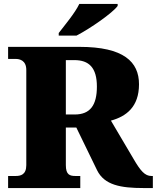

<svg xmlns="http://www.w3.org/2000/svg" viewBox="-20 -951 793 971"><path d="M277 -784V-771H367C437 -807 550 -886 575 -921V-931H381C360 -886 306 -822 277 -784ZM21 0H386V-61H362C333 -61 313 -67 313 -116V-306H366L471 -90C508 -15 590 0 706 0H753V-61H746C713 -61 691 -86 655 -148L541 -341C618 -362 683 -410 683 -525C683 -638 606 -714 382 -714H21V-653H59C79 -653 113 -646 113 -597V-116C113 -67 84 -61 59 -61H21ZM358 -372H313V-647H356C430 -647 470 -609 470 -513C470 -419 436 -372 358 -372Z"/></svg>

Font: Noto Serif Malayalam Black
Style: Regular
Weight: 900
Designer: Indian type Foundry, Jelle Bosma, Monotype Design Team
Foundry: Monotype Imaging Inc.
Version: Version 2.104